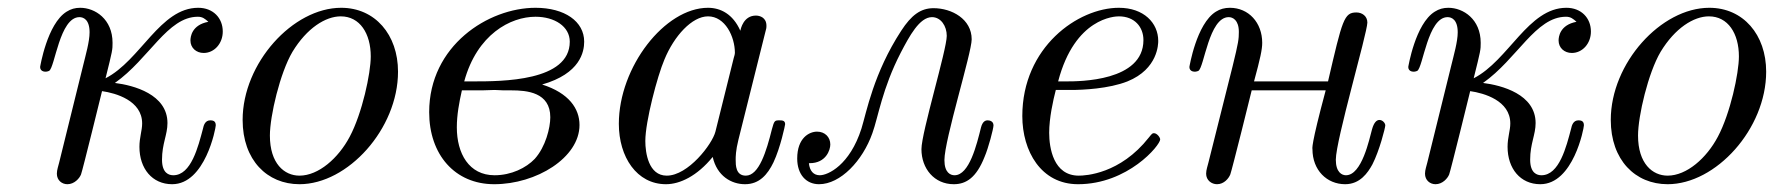

<svg xmlns="http://www.w3.org/2000/svg" viewBox="-20 -462 4555 493"><path d="M83 -290C83 -277 98 -276 106 -280C121 -288 133 -418 184 -418C194 -418 210 -412 210 -379C210 -355 200 -321 193 -292L132 -45C130 -36 126 -26 126 -16C126 1 139 11 153 11C171 11 184 -4 188 -14C192 -24 242 -228 242 -228C277 -223 345 -204 345 -145C345 -127 338 -109 338 -85C338 -29 371 11 422 11C507 11 534 -133 534 -140C534 -149 530 -153 520 -153C507 -153 503 -141 501 -131C489 -86 471 -12 425 -12C414 -12 396 -17 396 -52C396 -93 410 -116 410 -146C410 -220 323 -243 275 -249C363 -311 410 -419 488 -419C500 -419 506 -414 515 -406C472 -398 469 -367 469 -358C469 -339 484 -326 503 -326C530 -326 552 -350 552 -381C552 -416 527 -442 489 -442C391 -442 341 -307 251 -261C269 -333 269 -334 269 -352C269 -413 224 -442 186 -442C173 -442 162 -439 151 -432C101 -401 83 -290 83 -290Z M603 -154C603 -51 666 11 749 11C873 11 1002 -131 1002 -278C1002 -373 943 -442 856 -442C732 -442 603 -300 603 -154ZM673 -114C673 -164 699 -275 731 -329C768 -390 816 -420 855 -420C904 -420 932 -376 932 -317C932 -274 910 -171 878 -111C849 -56 798 -11 749 -11C710 -11 673 -42 673 -114Z M1082 -174C1082 -65 1148 11 1249 11C1357 11 1468 -57 1468 -141C1468 -183 1441 -223 1372 -245C1470 -273 1480 -329 1480 -355C1480 -407 1430 -442 1355 -442C1234 -442 1082 -345 1082 -174ZM1153 -135C1153 -167 1159 -199 1166 -230H1218L1250 -231L1273 -230H1293C1333 -230 1393 -225 1393 -161C1393 -134 1381 -85 1353 -54C1331 -31 1293 -12 1250 -12C1184 -12 1153 -68 1153 -135ZM1172 -253C1205 -374 1291 -419 1355 -419C1404 -419 1443 -394 1443 -355C1443 -253 1269 -253 1194 -253Z M1569 -144C1569 -59 1615 11 1690 11C1726 11 1770 -10 1810 -59C1821 -10 1858 11 1893 11C1930 11 1951 -14 1966 -45C1984 -83 1996 -141 1996 -143C1996 -153 1988 -153 1981 -153C1969 -153 1968 -152 1962 -130C1948 -74 1929 -11 1895 -11C1869 -11 1869 -38 1869 -52C1869 -59 1869 -75 1876 -103L1944 -375C1948 -389 1948 -391 1948 -396C1948 -417 1931 -422 1921 -422C1889 -422 1882 -388 1881 -383C1862 -426 1830 -442 1798 -442C1687 -442 1569 -290 1569 -144ZM1637 -100C1637 -150 1668 -267 1686 -309C1711 -370 1757 -420 1798 -420C1842 -420 1867 -368 1867 -326C1867 -324 1866 -319 1864 -313L1817 -124C1809 -92 1747 -11 1692 -11C1645 -11 1637 -70 1637 -100Z M2027 -55C2027 -14 2050 11 2083 11C2138 11 2195 -49 2220 -120C2235 -161 2245 -234 2293 -327C2315 -369 2341 -418 2373 -418C2396 -418 2411 -395 2411 -370C2411 -334 2346 -122 2346 -79C2346 -29 2379 11 2429 11C2461 11 2487 -6 2508 -59C2518 -82 2531 -132 2531 -140C2531 -151 2521 -153 2516 -153C2510 -153 2503 -150 2499 -135C2488 -91 2469 -12 2431 -12C2421 -12 2405 -18 2405 -51C2405 -103 2475 -326 2475 -361C2475 -413 2424 -441 2377 -441C2344 -441 2320 -423 2294 -383C2223 -274 2205 -174 2192 -132C2162 -38 2106 -12 2085 -12C2069 -12 2059 -23 2057 -43H2059C2101 -43 2112 -77 2112 -91C2112 -110 2098 -124 2078 -124C2058 -124 2027 -108 2027 -55Z M2605 -164C2605 -74 2653 11 2748 11C2876 11 2959 -89 2959 -104C2959 -109 2951 -120 2943 -120C2939 -120 2938 -119 2930 -109C2856 -15 2767 -11 2750 -11C2685 -11 2674 -82 2674 -121C2674 -159 2684 -204 2691 -231H2730C2760 -231 2827 -234 2875 -253C2954 -285 2954 -350 2954 -357C2954 -403 2917 -442 2853 -442C2748 -442 2605 -341 2605 -164ZM2697 -253C2740 -417 2843 -420 2853 -420C2893 -420 2916 -393 2916 -359C2916 -253 2751 -253 2718 -253Z M3034 -290C3034 -277 3049 -276 3057 -280C3072 -288 3084 -418 3135 -418C3145 -418 3161 -411 3161 -380C3161 -362 3160 -353 3145 -292L3083 -45C3081 -36 3077 -26 3077 -16C3077 1 3091 11 3105 11C3123 11 3135 -4 3139 -14C3143 -24 3194 -229 3194 -230H3384C3345 -85 3350 -81 3350 -79C3350 -25 3387 11 3434 11C3472 11 3492 -18 3504 -40C3522 -75 3537 -134 3537 -140C3537 -146 3530 -154 3522 -154C3515 -154 3508 -148 3503 -130C3496 -105 3477 -12 3436 -12C3426 -12 3410 -19 3410 -52C3410 -102 3490 -374 3491 -404C3491 -421 3477 -430 3463 -430C3431 -430 3427 -412 3390 -253H3200C3216 -312 3221 -335 3221 -352C3221 -404 3186 -442 3138 -442C3125 -442 3113 -439 3102 -432C3052 -401 3034 -290 3034 -290Z M3596 -290C3596 -277 3611 -276 3619 -280C3634 -288 3646 -418 3697 -418C3707 -418 3723 -412 3723 -379C3723 -355 3713 -321 3706 -292L3645 -45C3643 -36 3639 -26 3639 -16C3639 1 3652 11 3666 11C3684 11 3697 -4 3701 -14C3705 -24 3755 -228 3755 -228C3790 -223 3858 -204 3858 -145C3858 -127 3851 -109 3851 -85C3851 -29 3884 11 3935 11C4020 11 4047 -133 4047 -140C4047 -149 4043 -153 4033 -153C4020 -153 4016 -141 4014 -131C4002 -86 3984 -12 3938 -12C3927 -12 3909 -17 3909 -52C3909 -93 3923 -116 3923 -146C3923 -220 3836 -243 3788 -249C3876 -311 3923 -419 4001 -419C4013 -419 4019 -414 4028 -406C3985 -398 3982 -367 3982 -358C3982 -339 3997 -326 4016 -326C4043 -326 4065 -350 4065 -381C4065 -416 4040 -442 4002 -442C3904 -442 3854 -307 3764 -261C3782 -333 3782 -334 3782 -352C3782 -413 3737 -442 3699 -442C3686 -442 3675 -439 3664 -432C3614 -401 3596 -290 3596 -290Z M4116 -154C4116 -51 4179 11 4262 11C4386 11 4515 -131 4515 -278C4515 -373 4456 -442 4369 -442C4245 -442 4116 -300 4116 -154ZM4186 -114C4186 -164 4212 -275 4244 -329C4281 -390 4329 -420 4368 -420C4417 -420 4445 -376 4445 -317C4445 -274 4423 -171 4391 -111C4362 -56 4311 -11 4262 -11C4223 -11 4186 -42 4186 -114Z"/></svg>

Font: CMU Serif
Style: Italic
Weight: 500
Italic angle: -14.04°
Version: Version 0.7.0